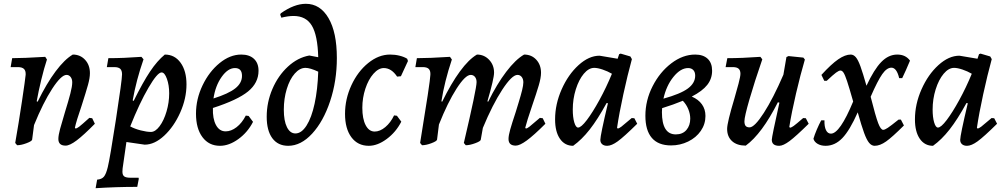

<svg xmlns="http://www.w3.org/2000/svg" viewBox="-20 -755 5286 1010"><path d="M479 -104Q420 -44 383.5 -16.5Q347 11 325 11Q287 11 287 -24Q287 -43 296 -76.5Q305 -110 322 -166Q340 -224 350 -262.5Q360 -301 360 -322Q360 -339 351.5 -350Q343 -361 330 -361Q302 -361 254.5 -288Q207 -215 159 -97L149 -20Q147 -12 119 -1.5Q91 9 70 9L60 -3Q78 -105 95.5 -222Q113 -339 115 -362Q116 -383 106 -392.5Q96 -402 74 -402H36L44 -449Q102 -449 218 -456L227 -442Q212 -397 197 -335Q182 -273 173 -222L178 -220Q225 -316 272.5 -379.5Q320 -443 363 -468Q402 -468 427.5 -440.5Q453 -413 453 -370Q453 -345 443 -309Q433 -273 409 -198Q381 -117 374 -83L377 -79Q384 -79 396.5 -88.5Q409 -98 450 -135L465 -133Z M547 124Q558 80 590 -127.5Q622 -335 622 -364Q622 -384 612.5 -393Q603 -402 581 -402H542L550 -449Q630 -449 724 -456L735 -443Q697 -334 678 -227L683 -224Q732 -323 769.5 -379Q807 -435 847 -468Q899 -468 930 -425Q961 -382 961 -311Q961 -237 928 -163Q895 -89 844 -41.5Q793 6 741 6L645 -8L625 131Q624 137 624 148Q624 166 633.5 173Q643 180 667 180H709L710 186L702 228Q590 228 483 235L491 190Q515 188 526.5 174.5Q538 161 547 124ZM665 -90Q689 -77 720.5 -69Q752 -61 774 -61Q797 -61 819.5 -91Q842 -121 856 -168.5Q870 -216 870 -264Q870 -307 858 -340.5Q846 -374 830 -374Q808 -374 761 -293.5Q714 -213 665 -90Z M1100 -187Q1098 -131 1116 -97.5Q1134 -64 1167 -64Q1196 -64 1224.5 -86Q1253 -108 1273 -147L1288 -145L1311 -114Q1283 -59 1234 -23.5Q1185 12 1137 12Q1079 12 1045 -33.5Q1011 -79 1011 -157Q1011 -234 1045.5 -306Q1080 -378 1135 -423Q1190 -468 1249 -468Q1292 -468 1316 -445.5Q1340 -423 1340 -383Q1340 -319 1285 -274Q1230 -229 1100 -187ZM1103 -237Q1182 -262 1217.5 -290Q1253 -318 1253 -356Q1253 -397 1216 -397Q1179 -397 1146 -350.5Q1113 -304 1103 -237Z M1589 -735Q1664 -735 1708 -660Q1752 -585 1752 -450Q1752 -329 1716.5 -222.5Q1681 -116 1622 -52Q1563 12 1496 12Q1442 12 1412.5 -28Q1383 -68 1383 -141Q1383 -217 1413 -287Q1443 -357 1494.5 -404.5Q1546 -452 1607 -463L1654 -454Q1651 -569 1620.5 -620Q1590 -671 1524 -671Q1496 -671 1460 -662L1454 -678L1457 -685Q1528 -735 1589 -735ZM1654 -378Q1611 -398 1587 -398Q1557 -398 1530.5 -368Q1504 -338 1488.5 -287Q1473 -236 1473 -178Q1473 -119 1489.5 -86Q1506 -53 1534 -53Q1566 -53 1592.5 -94.5Q1619 -136 1635 -210Q1651 -284 1654 -378Z M1886 -188Q1886 -130 1903.5 -96.5Q1921 -63 1951 -63Q1979 -63 2007 -86.5Q2035 -110 2053 -148L2068 -146L2091 -115Q2063 -60 2014.5 -24Q1966 12 1920 12Q1862 12 1828.5 -33Q1795 -78 1795 -156Q1795 -234 1828.5 -306.5Q1862 -379 1917 -423.5Q1972 -468 2032 -468Q2058 -468 2082 -462Q2106 -456 2122 -446L2126 -434L2089 -354L2069 -352Q2039 -397 1999 -397Q1971 -397 1944.5 -367Q1918 -337 1902 -288.5Q1886 -240 1886 -188Z M2820 -135 2835 -133 2849 -104Q2788 -43 2751 -16Q2714 11 2693 11Q2655 11 2655 -24Q2655 -42 2664 -74Q2673 -106 2693 -166Q2696 -176 2708 -215Q2720 -254 2726.5 -280.5Q2733 -307 2733 -322Q2733 -339 2724.5 -350Q2716 -361 2702 -361Q2673 -361 2622 -283Q2571 -205 2520 -82L2509 -20Q2508 -12 2479.5 -1.5Q2451 9 2430 9L2420 -3Q2487 -288 2487 -323Q2487 -340 2478.5 -350.5Q2470 -361 2456 -361Q2428 -361 2381.5 -288.5Q2335 -216 2289 -100L2279 -20Q2277 -12 2249 -1.5Q2221 9 2200 9L2190 -3Q2243 -326 2244 -362Q2245 -383 2235.5 -392.5Q2226 -402 2204 -402H2165L2173 -449Q2237 -449 2347 -456L2357 -442Q2318 -325 2302 -222L2306 -220Q2353 -316 2399.5 -379.5Q2446 -443 2489 -468Q2527 -468 2553 -440.5Q2579 -413 2579 -373Q2579 -342 2544 -222L2548 -220Q2594 -313 2643 -377.5Q2692 -442 2737 -468Q2776 -468 2801 -441Q2826 -414 2826 -372Q2826 -346 2814 -305.5Q2802 -265 2779 -198Q2751 -116 2743 -83L2746 -79Q2753 -79 2765 -88.5Q2777 -98 2820 -135Z M3303 -134 3317 -133 3332 -104Q3262 -35 3229.5 -11.5Q3197 12 3174 12Q3157 12 3147.5 3.5Q3138 -5 3138 -19Q3138 -43 3178 -212L3171 -213Q3124 -127 3082 -73.5Q3040 -20 2995 12Q2951 12 2925.5 -25Q2900 -62 2900 -127Q2900 -207 2934.5 -285Q2969 -363 3023.5 -412.5Q3078 -462 3134 -462L3229 -446L3237 -470L3245 -473L3296 -458L3304 -444Q3281 -360 3259 -259Q3237 -158 3226 -83L3229 -79Q3236 -79 3248.5 -88.5Q3261 -98 3303 -134ZM3199 -367Q3177 -380 3150.5 -389Q3124 -398 3106 -398Q3077 -398 3051 -367Q3025 -336 3009 -285Q2993 -234 2993 -179Q2993 -138 3001 -111Q3009 -84 3021 -84Q3037 -84 3067 -123.5Q3097 -163 3133 -228.5Q3169 -294 3199 -367Z M3691 -145Q3691 -102 3666.5 -66.5Q3642 -31 3600 -10.5Q3558 10 3510 10Q3443 10 3409 -29.5Q3375 -69 3375 -146Q3375 -227 3413 -301.5Q3451 -376 3511.5 -422Q3572 -468 3637 -468Q3679 -468 3702.5 -446Q3726 -424 3726 -383Q3726 -341 3700.5 -308.5Q3675 -276 3619 -247Q3654 -232 3672.5 -206Q3691 -180 3691 -145ZM3470 -236Q3560 -261 3598.5 -289.5Q3637 -318 3637 -357Q3637 -376 3627 -386.5Q3617 -397 3600 -397Q3560 -397 3522.5 -350.5Q3485 -304 3470 -236ZM3611 -131Q3611 -155 3601 -180Q3591 -205 3572 -225Q3524 -205 3463 -186Q3462 -179 3462 -165Q3462 -48 3535 -48Q3571 -48 3591 -71.5Q3611 -95 3611 -131Z M4234 -104Q4167 -38 4133.5 -13Q4100 12 4079 12Q4040 12 4040 -20Q4040 -35 4080 -215L4072 -217Q3988 -51 3903 11Q3857 11 3831 -12.5Q3805 -36 3805 -77Q3805 -110 3843 -236Q3855 -277 3865 -315Q3875 -353 3875 -367Q3875 -385 3865.5 -393.5Q3856 -402 3835 -402H3797L3806 -449Q3882 -449 3980 -456L3990 -443Q3949 -324 3922.5 -232.5Q3896 -141 3896 -117Q3896 -100 3902.5 -92.5Q3909 -85 3923 -85Q3949 -85 3998 -161Q4047 -237 4101 -362L4117 -455L4128 -460L4206 -452L4214 -442Q4191 -364 4167.5 -263.5Q4144 -163 4132 -87L4136 -83Q4143 -84 4155 -92.5Q4167 -101 4205 -134L4219 -133Z M4767 -436Q4745 -383 4726 -344H4710Q4697 -399 4669 -399Q4645 -399 4621 -365Q4597 -331 4560 -246Q4586 -143 4599.5 -107.5Q4613 -72 4626 -72Q4634 -72 4650 -82.5Q4666 -93 4707 -126H4719L4735 -95Q4674 -34 4641.5 -11Q4609 12 4581 12Q4565 12 4552 -3.5Q4539 -19 4525.5 -56Q4512 -93 4492 -164Q4450 -69 4411 -28.5Q4372 12 4323 12Q4299 12 4281.5 2Q4264 -8 4259 -25Q4265 -46 4277 -74Q4289 -102 4300 -122H4317Q4316 -89 4325 -70.5Q4334 -52 4351 -52Q4398 -52 4468 -221Q4447 -295 4436 -328Q4425 -361 4417.5 -372.5Q4410 -384 4401 -384Q4393 -384 4378 -373Q4363 -362 4329 -330H4316L4301 -361Q4353 -418 4389.5 -443Q4426 -468 4455 -468Q4470 -468 4482 -454Q4494 -440 4506.5 -405.5Q4519 -371 4538 -304Q4578 -390 4616 -429Q4654 -468 4700 -468Q4744 -468 4767 -436Z M5196 -134 5210 -133 5225 -104Q5155 -35 5122.5 -11.5Q5090 12 5067 12Q5050 12 5040.5 3.5Q5031 -5 5031 -19Q5031 -43 5071 -212L5064 -213Q5017 -127 4975 -73.5Q4933 -20 4888 12Q4844 12 4818.5 -25Q4793 -62 4793 -127Q4793 -207 4827.5 -285Q4862 -363 4916.5 -412.5Q4971 -462 5027 -462L5122 -446L5130 -470L5138 -473L5189 -458L5197 -444Q5174 -360 5152 -259Q5130 -158 5119 -83L5122 -79Q5129 -79 5141.5 -88.5Q5154 -98 5196 -134ZM5092 -367Q5070 -380 5043.5 -389Q5017 -398 4999 -398Q4970 -398 4944 -367Q4918 -336 4902 -285Q4886 -234 4886 -179Q4886 -138 4894 -111Q4902 -84 4914 -84Q4930 -84 4960 -123.5Q4990 -163 5026 -228.5Q5062 -294 5092 -367Z"/></svg>

Font: Alegreya Medium
Style: Italic
Weight: 500
Italic angle: -7°
Designer: Juan Pablo del Peral
Foundry: Huerta Tipografica
Version: Version 2.008; ttfautohint (v1.8)